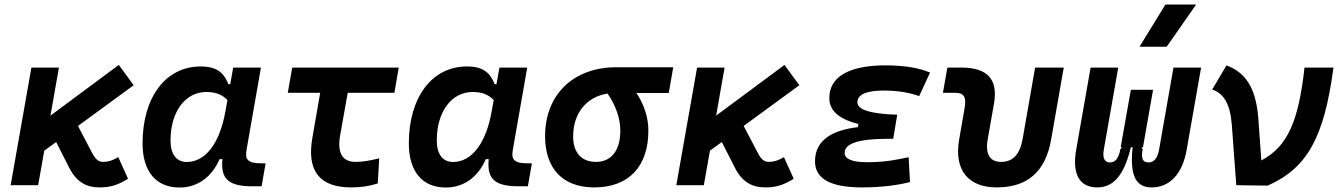

<svg xmlns="http://www.w3.org/2000/svg" viewBox="-20 -815 5899 845"><path d="M26.9 0H147.9L174.8 -151.9L227.1 -189.9L284.2 -77.6C316.9 -13.2 359.9 9.8 419.9 9.8C464.8 9.8 500 -1 543.5 -28.3L500.5 -123.5C475.1 -108.4 456.1 -102.5 434.1 -102.5C413.6 -102.5 400.4 -113.8 386.2 -140.6L323.2 -260.7L568.4 -439.9L502.9 -529.3L202.1 -306.2L239.3 -517.6H118.2Z M993.2 -444.3H985.4C966.3 -490.7 939.5 -522.5 862.8 -522.5C709.5 -522.5 607.4 -387.2 607.4 -184.1C607.4 -60.5 666.5 10.3 770 10.3C848.6 10.3 911.6 -34.7 946.3 -114.7H959C950.2 -27.3 985.8 4.9 1090.8 4.9H1131.3L1148.9 -96.2H1129.9C1070.3 -96.2 1057.6 -113.3 1064.9 -154.8L1128.4 -517.6H1006.3ZM888.7 -410.2C936.5 -410.2 962.9 -393.6 981 -374.5L972.2 -325.7C947.3 -183.6 883.8 -102.1 801.8 -102.1C756.8 -102.1 730.5 -136.2 730.5 -196.3C730.5 -321.8 793.9 -410.2 888.7 -410.2Z M1525.9 9.8C1568.4 9.8 1606.9 3.9 1642.6 -7.8L1648.9 -118.2C1607.9 -107.9 1573.7 -102.5 1546.4 -102.5C1486.3 -102.5 1463.4 -141.1 1477.1 -219.7L1510.3 -406.7H1715.8L1734.9 -517.6H1266.1L1246.6 -406.7H1389.2L1355 -210C1329.1 -63 1385.7 9.8 1525.9 9.8Z M2165 -444.3H2157.2C2138.2 -490.7 2111.3 -522.5 2034.7 -522.5C1881.3 -522.5 1779.3 -387.2 1779.3 -184.1C1779.3 -60.5 1838.4 10.3 1941.9 10.3C2020.5 10.3 2083.5 -34.7 2118.2 -114.7H2130.9C2122.1 -27.3 2157.7 4.9 2262.7 4.9H2303.2L2320.8 -96.2H2301.8C2242.2 -96.2 2229.5 -113.3 2236.8 -154.8L2300.3 -517.6H2178.2ZM2060.5 -410.2C2108.4 -410.2 2134.8 -393.6 2152.8 -374.5L2144 -325.7C2119.1 -183.6 2055.7 -102.1 1973.6 -102.1C1928.7 -102.1 1902.3 -136.2 1902.3 -196.3C1902.3 -321.8 1965.8 -410.2 2060.5 -410.2Z M2595.2 9.8C2746.6 9.8 2833.5 -81.5 2833.5 -240.2C2833.5 -295.4 2816.4 -352.5 2780.8 -405.8H2923.3L2942.9 -519H2691.9C2503.4 -519 2378.9 -398.4 2378.9 -215.8C2378.9 -72.3 2457.5 9.8 2595.2 9.8ZM2653.8 -403.3C2692.9 -347.2 2710 -289.6 2710 -240.2C2710 -152.8 2670.9 -102.5 2602.5 -102.5C2539.1 -102.5 2502.4 -143.6 2502.4 -213.9C2502.4 -317.4 2561.5 -388.7 2653.8 -403.3Z M2956.5 0H3077.6L3104.5 -151.9L3156.7 -189.9L3213.9 -77.6C3246.6 -13.2 3289.6 9.8 3349.6 9.8C3394.5 9.8 3429.7 -1 3473.1 -28.3L3430.2 -123.5C3404.8 -108.4 3385.7 -102.5 3363.8 -102.5C3343.3 -102.5 3330.1 -113.8 3315.9 -140.6L3252.9 -260.7L3498 -439.9L3432.6 -529.3L3131.8 -306.2L3168.9 -517.6H3047.9Z M3773.9 9.8C3857.4 9.8 3929.2 0.5 3984.9 -13.7L3979 -123C3933.6 -113.8 3880.4 -101.1 3797.4 -101.1C3730.5 -101.1 3697.3 -114.7 3697.3 -142.6C3697.3 -183.6 3759.8 -204.1 3885.7 -204.1H3911.1L3928.7 -310.1C3808.6 -314 3753.4 -332.5 3753.4 -364.7C3753.4 -402.3 3801.3 -416.5 3867.7 -416.5C3927.2 -416.5 3979 -408.7 4025.4 -392.1L4073.2 -495.6C4022.9 -517.1 3958 -527.3 3876.5 -527.3C3744.6 -527.3 3629.9 -492.2 3629.9 -382.8C3629.9 -328.1 3672.4 -290.5 3757.8 -269.5L3755.4 -255.4C3647.9 -242.7 3566.9 -201.7 3566.9 -105C3566.9 -27.8 3635.7 9.8 3773.9 9.8Z M4366.7 9.8C4502 9.8 4581.1 -59.6 4606 -200.2L4661.6 -517.6H4535.6L4480.5 -202.6C4468.8 -136.2 4438 -102.5 4386.2 -102.5C4336.4 -102.5 4315.4 -136.2 4327.1 -202.6L4354 -355.5C4374 -465.3 4327.6 -517.6 4210.4 -517.6H4149.4L4129.9 -406.7H4182.6C4222.7 -406.7 4233.9 -388.7 4225.1 -338.4L4201.2 -200.2C4178.2 -68.4 4239.7 9.8 4366.7 9.8Z M5048.3 9.8C5128.9 9.8 5184.1 -50.3 5202.6 -156.2L5266.1 -517.6H5144.5L5081.1 -156.2C5074.7 -120.6 5059.1 -100.1 5035.6 -100.1C5009.8 -100.1 5001 -115.2 5008.8 -158.2L5003.4 -167H5010.3L5054.7 -419.9H4957L4912.1 -167H4918.9L4910.6 -158.2C4903.3 -115.7 4887.2 -100.1 4864.3 -100.1C4840.8 -100.1 4831.5 -120.6 4837.9 -156.2L4901.4 -517.6H4779.8L4716.3 -156.2C4697.8 -50.3 4729.5 9.8 4809.1 9.8C4880.4 9.8 4927.2 -43.5 4957 -167H4964.8C4951.7 -43.5 4978 9.8 5048.3 9.8ZM4995.1 -609.4H5114.7L5244.1 -794.9H5108.9Z M5420.9 0 5559.1 2C5733.9 -75.7 5807.6 -210 5848.6 -517.6H5721.2C5695.3 -284.7 5648.4 -170.4 5531.2 -108.9L5518.1 -291.5C5507.8 -431.2 5460.4 -496.1 5377.9 -527.3L5314.9 -420.9C5364.7 -404.8 5394.5 -358.9 5401.4 -264.2Z"/></svg>

Font: Cascadia Mono SemiBold
Style: Italic
Weight: 600
Italic angle: -10°
Monospace: yes
Designer: Aaron Bell
Foundry: Saja Typeworks
Version: Version 2404.023